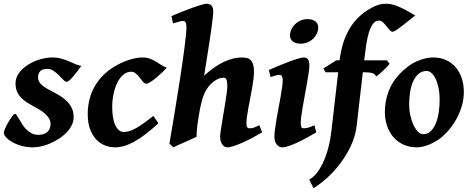

<svg xmlns="http://www.w3.org/2000/svg" viewBox="-32 -762 2498 1019"><path d="M399.4 -412.1Q391.6 -400.9 380.6 -386.5Q369.6 -372.1 358.6 -358.9Q347.7 -345.7 337.9 -336.7Q328.1 -327.6 322.8 -327.6Q314.5 -327.6 304.2 -338.4Q293.9 -349.1 281 -362.1Q268.1 -375 252.9 -385.7Q237.8 -396.5 219.7 -396.5Q192.4 -396.5 181.2 -384Q169.9 -371.6 169.9 -351.1Q169.9 -338.9 175.3 -328.9Q180.7 -318.8 191.2 -309.8Q201.7 -300.8 217 -292Q232.4 -283.2 252 -272.9Q272 -262.7 291.3 -250.5Q310.5 -238.3 325.4 -222.4Q340.3 -206.5 349.6 -186.8Q358.9 -167 358.9 -141.1Q358.9 -118.7 348.9 -97.9Q338.9 -77.1 321.8 -59.3Q304.7 -41.5 282.5 -26.9Q260.3 -12.2 236.3 -1.7Q212.4 8.8 188 14.4Q163.6 20 142.6 20Q108.9 20 80.6 11.7Q52.2 3.4 31.7 -8.5Q11.2 -20.5 -0.2 -33.9Q-11.7 -47.4 -11.7 -57.6Q-11.7 -64.9 -4.4 -81.3Q2.9 -97.7 12.9 -114.7Q22.9 -131.8 32.7 -144.8Q42.5 -157.7 47.9 -157.7Q52.2 -157.7 57.6 -149.4Q63 -141.1 70.1 -128.9Q77.1 -116.7 86.2 -102.1Q95.2 -87.4 107.7 -75.2Q120.1 -63 135.7 -54.7Q151.4 -46.4 171.9 -46.4Q202.6 -46.4 219.5 -62Q236.3 -77.6 236.3 -104Q236.3 -120.1 227.8 -134Q219.2 -147.9 205.1 -160.2Q190.9 -172.4 173.1 -182.9Q155.3 -193.4 137.2 -203.1Q111.3 -216.3 94.5 -230.2Q77.6 -244.1 67.9 -258.5Q58.1 -272.9 54.2 -288.1Q50.3 -303.2 50.3 -318.8Q50.3 -349.6 69.3 -375Q88.4 -400.4 117.2 -418.7Q146 -437 180.4 -447Q214.8 -457 245.6 -457Q272 -457 293.2 -450.9Q314.5 -444.8 332.5 -437.3Q350.6 -429.7 366.7 -422.4Q382.8 -415 399.4 -412.1Z M853.5 -402.8Q843.3 -391.6 827.9 -377Q812.5 -362.3 796.6 -349.1Q780.8 -335.9 766.6 -326.9Q752.4 -317.9 744.1 -317.9Q735.4 -317.9 727.1 -327.9Q718.8 -337.9 709.7 -349.6Q700.7 -361.3 689.7 -371.3Q678.7 -381.3 665 -381.3Q640.6 -381.3 621.8 -365Q603 -348.6 590.1 -322Q577.1 -295.4 570.3 -262Q563.5 -228.5 563.5 -194.3Q563.5 -130.9 580.6 -96.2Q597.7 -61.5 625 -61.5Q654.3 -61.5 691.7 -82.8Q729 -104 781.7 -147Q783.7 -144.5 787.6 -138.7Q791.5 -132.8 795.9 -126.5Q800.3 -120.1 804 -114.7Q807.6 -109.4 808.6 -107.4Q770.5 -72.8 738.3 -48.3Q706.1 -23.9 678 -8.8Q649.9 6.3 625.2 13.2Q600.6 20 577.1 20Q555.2 20 530 11.7Q504.9 3.4 483.4 -17.1Q461.9 -37.6 447.8 -71.8Q433.6 -106 433.6 -157.2Q433.6 -189.9 440.4 -223.4Q447.3 -256.8 462.6 -288.3Q478 -319.8 502.7 -348.6Q527.3 -377.4 563.5 -401.4Q577.1 -410.2 595.7 -420.2Q614.3 -430.2 635.5 -438.2Q656.7 -446.3 679.7 -451.7Q702.6 -457 725.1 -457Q746.6 -457 763.7 -450.4Q780.8 -443.8 795.7 -434.8Q810.5 -425.8 824.5 -416.7Q838.4 -407.7 853.5 -402.8Z M1359.4 -59.6Q1336.9 -46.4 1310.5 -32.2Q1284.2 -18.1 1258.5 -6.6Q1232.9 4.9 1210.4 12.5Q1188 20 1173.3 20Q1159.2 20 1147.7 4.6Q1136.2 -10.7 1136.2 -37.1Q1136.2 -45.9 1139.2 -65.9Q1142.1 -85.9 1146.2 -111.8Q1150.4 -137.7 1155.3 -166.5Q1160.2 -195.3 1164.3 -221.9Q1168.5 -248.5 1171.4 -270Q1174.3 -291.5 1174.3 -302.7Q1174.3 -317.4 1172.9 -326.7Q1171.4 -335.9 1168.9 -341.1Q1166.5 -346.2 1162.4 -347.9Q1158.2 -349.6 1153.3 -349.6Q1147 -349.6 1136.7 -347.2Q1126.5 -344.7 1114 -337.4Q1101.6 -330.1 1088.1 -317.4Q1074.7 -304.7 1062.5 -284.2Q1048.3 -260.7 1039.1 -225.8Q1029.8 -190.9 1022.9 -147Q1018.6 -120.1 1016.1 -102.1Q1013.7 -84 1012.7 -71.8Q1011.7 -59.6 1011.5 -51.5Q1011.2 -43.5 1011.7 -36.6Q1007.3 -34.2 997.8 -29.8Q988.3 -25.4 975.8 -19.8Q963.4 -14.2 949.7 -8.1Q936 -2 923.6 3.4Q911.1 8.8 901.6 13.4Q892.1 18.1 888.2 20L867.2 0Q871.6 -26.4 877.9 -63.2Q884.3 -100.1 891.4 -143.8Q898.4 -187.5 906.2 -235.1Q914.1 -282.7 921.4 -330.3Q928.7 -377.9 935.3 -422.9Q941.9 -467.8 946.8 -506.1Q951.7 -544.4 954.6 -573.5Q957.5 -602.5 957.5 -618.2Q957.5 -629.4 955.8 -636Q954.1 -642.6 951.4 -645.8Q948.7 -648.9 945.1 -649.9Q941.4 -650.9 937.5 -650.9Q932.6 -650.9 924.1 -648.7Q915.5 -646.5 907.2 -644Q897.5 -641.1 886.2 -637.7L877.9 -676.3Q891.6 -682.1 908.9 -689.5Q926.3 -696.8 945.1 -704.1Q963.9 -711.4 982.4 -718.3Q1001 -725.1 1017.3 -730.5Q1033.7 -735.8 1046.4 -739Q1059.1 -742.2 1065.9 -742.2Q1079.6 -742.2 1089.6 -733.4Q1099.6 -724.6 1099.6 -702.1Q1099.6 -690.4 1096.9 -665.5Q1094.2 -640.6 1089.8 -608.6Q1085.4 -576.7 1079.8 -540.5Q1074.2 -504.4 1068.8 -470.2Q1063.5 -436 1058.8 -407Q1054.2 -377.9 1051.3 -360.4Q1108.4 -412.1 1158 -434.6Q1207.5 -457 1251 -457Q1266.1 -457 1278.3 -454.1Q1290.5 -451.2 1298.8 -442.6Q1307.1 -434.1 1311.5 -419.2Q1315.9 -404.3 1315.9 -380.9Q1315.9 -363.8 1313 -340.8Q1310.1 -317.9 1305.7 -292.5Q1301.3 -267.1 1295.9 -240.2Q1290.5 -213.4 1286.1 -189Q1281.7 -164.6 1278.8 -144Q1275.9 -123.5 1275.9 -109.9Q1275.9 -93.3 1279.8 -87.2Q1283.7 -81.1 1293.5 -81.1Q1300.3 -81.1 1305.7 -82Q1311 -83 1316.9 -85.2Q1322.8 -87.4 1329.1 -90.3L1344.7 -97.2Z M1646.5 -59.6Q1623.5 -45.9 1597.9 -31.7Q1572.3 -17.6 1547.6 -6.1Q1522.9 5.4 1501.5 12.7Q1480 20 1465.3 20Q1448.7 20 1436.5 4.6Q1424.3 -10.7 1424.3 -37.1Q1424.3 -51.8 1427.5 -75.9Q1430.7 -100.1 1435.5 -128.9Q1440.4 -157.7 1446.3 -188.5Q1452.1 -219.2 1457 -247.1Q1461.9 -274.9 1465.1 -297.6Q1468.3 -320.3 1468.3 -332Q1468.3 -343.3 1466.8 -349.9Q1465.3 -356.4 1462.9 -359.6Q1460.4 -362.8 1456.5 -363.8Q1452.6 -364.7 1448.2 -364.7Q1444.3 -364.7 1437 -363Q1429.7 -361.3 1422.4 -358.9Q1413.6 -356.4 1404.3 -353L1395 -390.6Q1415.5 -399.9 1443.1 -411.4Q1470.7 -422.9 1497.8 -433.1Q1524.9 -443.4 1547.4 -450.2Q1569.8 -457 1580.1 -457Q1593.8 -457 1601.8 -447.8Q1609.9 -438.5 1609.9 -416Q1609.9 -401.9 1606.4 -377.4Q1603 -353 1597.9 -324Q1592.8 -294.9 1586.9 -262.9Q1581.1 -231 1575.9 -201.9Q1570.8 -172.9 1567.4 -148.4Q1564 -124 1564 -109.9Q1564 -94.7 1567.1 -87.9Q1570.3 -81.1 1578.6 -81.1Q1585.9 -81.1 1592.3 -82Q1598.6 -83 1605.2 -85Q1611.8 -86.9 1619.1 -89.8Q1626.5 -92.8 1636.7 -97.2ZM1657.2 -616.2Q1657.2 -602.5 1651.1 -587.4Q1645 -572.3 1633.1 -559.6Q1621.1 -546.9 1603.5 -538.6Q1585.9 -530.3 1563 -530.3Q1548.3 -530.3 1537.6 -533.9Q1526.9 -537.6 1520 -543.9Q1513.2 -550.3 1510 -558.1Q1506.8 -565.9 1506.8 -574.2Q1506.8 -587.4 1512.9 -602.5Q1519 -617.7 1531.2 -630.6Q1543.5 -643.6 1560.8 -652.1Q1578.1 -660.6 1601.1 -660.6Q1615.7 -660.6 1626.5 -656.7Q1637.2 -652.8 1644 -646.7Q1650.9 -640.6 1654.1 -632.6Q1657.2 -624.5 1657.2 -616.2Z M2172.4 -680.2Q2165.5 -675.3 2155 -666.7Q2144.5 -658.2 2132.6 -648.7Q2120.6 -639.2 2107.9 -629.2Q2095.2 -619.1 2084.2 -611.3Q2073.2 -603.5 2064.7 -598.4Q2056.2 -593.3 2052.2 -593.3Q2043.9 -593.3 2035.9 -602.5Q2027.8 -611.8 2019 -623Q2010.3 -634.3 2000.5 -643.6Q1990.7 -652.8 1978.5 -652.8Q1960 -652.8 1947.3 -635Q1934.6 -617.2 1926 -589.8Q1917.5 -562.5 1912.4 -529.3Q1907.2 -496.1 1903.8 -464.8L1900.9 -441.9H2021L2035.6 -423.3Q2030.8 -416.5 2020.8 -406.2Q2010.7 -396 1999.8 -385.7Q1988.8 -375.5 1978.8 -367.2Q1968.8 -358.9 1963.9 -356.4Q1958.5 -370.1 1943.4 -374.3Q1928.2 -378.4 1898.9 -378.4H1893.6L1860.8 -94.2Q1854.5 -40.5 1831.3 9.5Q1808.1 59.6 1775.9 102.8Q1743.7 146 1705.8 180.4Q1668 214.8 1631.8 236.8L1609.4 191.4Q1633.8 177.7 1653.6 150.6Q1673.3 123.5 1688.2 88.4Q1703.1 53.2 1712.9 12.7Q1722.7 -27.8 1727.1 -67.9L1762.7 -378.4H1696.3L1684.1 -398.4L1752.9 -441.9H1770Q1774.9 -481 1784.7 -517.1Q1794.4 -553.2 1810.1 -585.4Q1825.7 -617.7 1848.4 -645.8Q1871.1 -673.8 1901.9 -696.8Q1928.2 -715.8 1957.3 -729Q1986.3 -742.2 2016.6 -742.2Q2041.5 -742.2 2066.2 -733.4Q2090.8 -724.6 2112.1 -713.6Q2133.3 -702.6 2149.2 -692.6Q2165 -682.6 2172.4 -680.2Z M2301.3 -231Q2301.3 -268.1 2295.2 -296.9Q2289.1 -325.7 2279.3 -345.2Q2269.5 -364.7 2257.3 -375Q2245.1 -385.3 2232.9 -385.3Q2206.5 -385.3 2188.7 -369.4Q2170.9 -353.5 2159.9 -328.1Q2148.9 -302.7 2144.3 -271.5Q2139.6 -240.2 2139.6 -209Q2139.6 -176.3 2146.2 -147.5Q2152.8 -118.7 2163.3 -96.9Q2173.8 -75.2 2187.3 -62.5Q2200.7 -49.8 2213.9 -49.8Q2238.3 -49.8 2255.1 -66.9Q2272 -84 2282.2 -110.4Q2292.5 -136.7 2296.9 -168.7Q2301.3 -200.7 2301.3 -231ZM2429.7 -272.9Q2429.7 -240.2 2420.9 -206.8Q2412.1 -173.3 2396.2 -141.8Q2380.4 -110.4 2357.9 -81.8Q2335.4 -53.2 2308.1 -30.8Q2295.4 -20.5 2279.3 -11.2Q2263.2 -2 2246.1 5.1Q2229 12.2 2212.2 16.1Q2195.3 20 2180.7 20Q2141.1 20 2109.6 5.6Q2078.1 -8.8 2056.2 -33.9Q2034.2 -59.1 2022.5 -93.5Q2010.7 -127.9 2010.7 -168Q2010.7 -237.8 2040 -299.1Q2069.3 -360.4 2134.8 -410.2Q2147.5 -419.9 2163.3 -428.5Q2179.2 -437 2196.5 -443.4Q2213.9 -449.7 2231.7 -453.4Q2249.5 -457 2266.6 -457Q2304.7 -457 2335 -443.4Q2365.2 -429.7 2386.2 -405.3Q2407.2 -380.9 2418.5 -347.2Q2429.7 -313.5 2429.7 -272.9Z"/></svg>

Font: Gentium Book Basic
Style: Bold Italic
Weight: 700
Italic angle: -8°
Designer: J. Victor Gaultney and Annie Olsen
Foundry: SIL International
Version: Version 1.102; 2013; Maintenance release